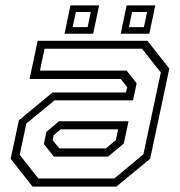

<svg xmlns="http://www.w3.org/2000/svg" viewBox="-20 -691 666 711"><path d="M100.5 0 19.5 -103 50 -245.5 174.5 -348.5H446.5L451 -368L427 -398.5H89.5L119.5 -540H526L607 -437L536 -103L411 0ZM179.5 -111 142.5 -157.5 152 -203 198.5 -242H456L438.5 -159.5L380 -111ZM122 -30H403L511 -119.5L575.5 -422.5L506 -510.5H145L128 -429.5H449L486 -382.5L472.5 -319.5H182L77.5 -233.5L53 -117.5ZM199.5 -141.5H372L409 -172L417.5 -212H204.5L179 -191L175 -172ZM427 -566 449 -671H555L533 -566ZM219 -566 241 -671H347L325 -566ZM249 -590.5H304.5L316 -646.5H261ZM457.5 -590.5H513L524.5 -646.5H469Z"/></svg>

Font: Tourney Light
Style: Italic
Weight: 300
Italic angle: -12°
Version: Version 1.015